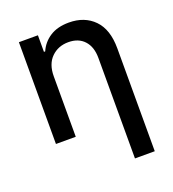

<svg xmlns="http://www.w3.org/2000/svg" viewBox="-137 -658 871 967"><g transform="rotate(-20 298.5 -174.5)"><path d="M177.6 -323.9V0H71.4V-545.5H173.3V-456.7H180Q198.9 -500.4 239.3 -526.5Q279.8 -552.6 340.9 -552.6Q424.7 -552.6 475.7 -500.5Q526.6 -448.5 526.6 -346.9V204.5H420.5V-334.2Q420.5 -393.5 389.7 -427Q359 -460.6 304.7 -460.6Q250 -460.6 213.8 -424.9Q177.6 -389.2 177.6 -323.9Z"/></g></svg>

Font: Inter UI Medium
Style: Regular
Weight: 500
Designer: Rasmus Andersson
Foundry: rsms
Version: 3.2;8d6f07862